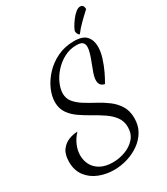

<svg xmlns="http://www.w3.org/2000/svg" viewBox="-236 -987 1025 1176"><g transform="rotate(-30 276.5 -399.0)"><path d="M213 87Q158 87 108.5 67.5Q59 48 28 7.5Q-3 -33 -3 -93Q-3 -146 19 -175.5Q41 -205 73 -217Q105 -229 134 -229Q105 -198 90.5 -163Q76 -128 76 -93Q76 -57 92.5 -26Q109 5 143.5 24Q178 43 230 43Q275 43 318 27Q361 11 388.5 -20.5Q416 -52 416 -99Q416 -141 393.5 -171.5Q371 -202 335.5 -226Q300 -250 260.5 -272Q221 -294 185.5 -318.5Q150 -343 127.5 -375.5Q105 -408 105 -453Q105 -495 125 -541Q145 -587 183 -628Q221 -669 274 -694.5Q327 -720 392 -720Q454 -720 479 -691.5Q504 -663 504 -618Q504 -582 491 -540.5Q478 -499 460 -461Q442 -423 426 -397Q406 -401 397.5 -413Q389 -425 389 -443Q389 -464 398 -490.5Q407 -517 418.5 -545.5Q430 -574 438.5 -601.5Q447 -629 447 -650Q447 -669 435.5 -680Q424 -691 392 -691Q345 -691 305 -669.5Q265 -648 235 -614.5Q205 -581 189 -543.5Q173 -506 173 -476Q173 -439 195 -413Q217 -387 251.5 -365.5Q286 -344 325.5 -323Q365 -302 399.5 -276Q434 -250 456 -214Q478 -178 478 -127Q478 -75 455 -35.5Q432 4 393 31.5Q354 59 307 73Q260 87 213 87ZM445 -738Q436 -742 432 -752Q428 -762 428 -766Q428 -775 438.5 -794Q449 -813 465 -834.5Q481 -856 498.5 -870.5Q516 -885 532 -885Q541 -885 548 -878.5Q555 -872 556 -853Q521 -821 494 -794Q467 -767 445 -738Z"/></g></svg>

Font: Dancing Script Medium
Style: Regular
Weight: 500
Designer: Pablo Impallari
Foundry: Pablo Impallari
Version: Version 2.000